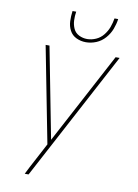

<svg xmlns="http://www.w3.org/2000/svg" viewBox="-101 -810 778 1081"><g transform="rotate(10 288.0 -269.5)"><path d="M118 205H140L531 -530H508L231 -9L130 -530H108L215 20L161 122Q150 143 139 163.5Q128 184 118 205ZM328 -584Q358 -584 387 -596Q416 -608 437.5 -632.5Q459 -657 470 -686Q481 -715 485 -744H464Q460 -719 451 -694Q442 -669 424.5 -647Q407 -625 382 -614Q357 -603 332 -603Q307 -603 285 -614Q263 -625 253 -647Q243 -669 242 -694Q241 -719 245 -744H224Q220 -715 221 -686Q222 -657 235 -632.5Q248 -608 273.5 -596Q299 -584 328 -584Z"/></g></svg>

Font: Iosevka Sparkle Thin Oblique
Style: Regular
Weight: 100
Italic angle: -9°
Designer: Belleve Invis
Foundry: Belleve Invis
Version: Version 4.5.0; ttfautohint (v1.8.3)